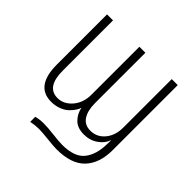

<svg xmlns="http://www.w3.org/2000/svg" viewBox="-227 -939 1393 1393"><g transform="rotate(45 469.5 -242.5)"><path d="M107.4 -203.1V-717.8H168.9V-202.1Q168.9 -34.2 282.2 -34.2Q345.7 -34.2 392.6 -88.9Q439.5 -143.6 439.5 -225.6V-717.8H501V-201.2Q501 -124 530.3 -79.6Q559.6 -35.2 618.2 -35.2Q684.6 -35.2 728 -87.4Q771.5 -139.6 771.5 -219.7V-717.8H833V-50.8Q833 84 762.2 158.7Q691.4 233.4 540 233.4Q509.8 233.4 444.3 226.1Q378.9 218.8 346.7 218.8Q308.6 218.8 264.6 227.5V175.8Q301.8 166 343.8 166Q382.8 166 447.8 173.8Q512.7 181.6 546.9 181.6Q671.9 181.6 722.2 118.2Q772.5 54.7 773.4 -55.7L774.4 -91.8H772.5Q757.8 -46.9 711.4 -14.6Q665 17.6 604.5 17.6Q538.1 17.6 502 -18.6Q465.8 -54.7 455.1 -107.4Q452.1 -93.8 440.4 -75.2Q428.7 -56.6 407.7 -34.7Q386.7 -12.7 350.1 2.4Q313.5 17.6 268.6 17.6Q107.4 17.6 107.4 -203.1Z"/></g></svg>

Font: Gothic A1 Light
Style: Regular
Weight: 300
Version: Version 2.50